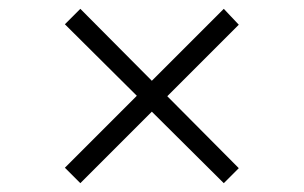

<svg xmlns="http://www.w3.org/2000/svg" viewBox="-20 -549 688 435"><path d="M162 -134 127 -169 290 -332 127 -494 162 -529 324 -366 487 -529 521 -493 359 -331 521 -168 487 -134 324 -296Z"/></svg>

Font: Geologica-Sharp
Style: Regular
Weight: 100
Designer: Sindre Bremnes, Frode Helland
Foundry: Monokrom Skriftforlag AS
Version: Version 1.010;gftools[0.9.28]